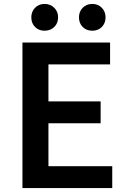

<svg xmlns="http://www.w3.org/2000/svg" viewBox="-20 -955 648 975"><path d="M94 0V-739H539V-628H226V-440H491V-329H226V-111H550V0ZM206 -799Q177 -799 158 -818Q139 -837 139 -867Q139 -896 158 -915.5Q177 -935 206 -935Q236 -935 255.5 -915.5Q275 -896 275 -867Q275 -837 255.5 -818Q236 -799 206 -799ZM449 -799Q419 -799 400 -818Q381 -837 381 -867Q381 -896 400 -915.5Q419 -935 449 -935Q478 -935 497 -915.5Q516 -896 516 -867Q516 -837 497 -818Q478 -799 449 -799Z"/></svg>

Font: Noto Sans KR Thin SemiBold
Style: Regular
Weight: 600
Version: Version 2.004-H2;hotconv 1.0.118;makeotfexe 2.5.65603